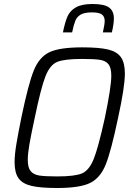

<svg xmlns="http://www.w3.org/2000/svg" viewBox="-20 -933 663 961"><path d="M53 -121Q53 -157 61.5 -209Q70 -261 87 -345Q122 -513 149 -580Q176 -647 227 -671.5Q278 -696 392 -696Q475 -696 520 -685.5Q565 -675 585 -647Q605 -619 605 -565Q605 -498 571 -343Q536 -176 509 -109Q482 -42 430.5 -17Q379 8 266 8Q183 8 138 -2.5Q93 -13 73 -40.5Q53 -68 53 -121ZM505 -344Q537 -498 537 -554Q537 -594 523 -611.5Q509 -629 480.5 -633.5Q452 -638 391 -638Q302 -638 266 -623Q230 -608 207.5 -551Q185 -494 154 -344Q135 -256 127 -209.5Q119 -163 119 -133Q119 -94 133.5 -76.5Q148 -59 176.5 -54.5Q205 -50 266 -50Q354 -50 390 -65Q426 -80 449 -137Q472 -194 505 -344ZM550 -841Q550 -814 540 -771H495Q504 -812 504 -828Q504 -850 490 -860.5Q476 -871 440 -871Q403 -871 384 -860Q365 -849 357 -829Q349 -809 341 -771H295Q305 -821 317.5 -850Q330 -879 359.5 -896Q389 -913 443 -913Q503 -913 526.5 -895Q550 -877 550 -841Z"/></svg>

Font: Saira Semi Condensed Light
Style: Italic
Weight: 300
Width: 4
Italic angle: -12°
Designer: Hector Gatti with collaboration of the Omnibus-Type team
Foundry: Omnibus-Type
Version: Version 1.001; ttfautohint (v1.8)